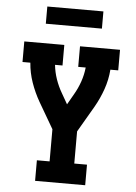

<svg xmlns="http://www.w3.org/2000/svg" viewBox="-61 -977 722 1023"><g transform="rotate(5 300.0 -465.5)"><path d="M166 0V-110H234V-282L153 -421Q126 -468 108 -519.5Q90 -571 86 -625H44V-735H258V-625H218Q222 -586 235 -548.5Q248 -511 268 -477L300 -421L332 -477Q352 -511 365 -548.5Q378 -586 382 -625H342V-735H556V-625H514Q510 -571 492 -519.5Q474 -468 447 -421L366 -282V-110H434V0ZM150 -839V-931H450V-839Z"/></g></svg>

Font: Iosevka Curly Slab XBdEx
Style: Regular
Weight: 800
Width: 7
Monospace: yes
Designer: Belleve Invis
Foundry: Belleve Invis
Version: Version 11.0.0; ttfautohint (v1.8.3)